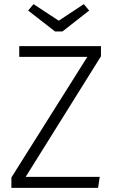

<svg xmlns="http://www.w3.org/2000/svg" viewBox="-20 -908 556 928"><path d="M468 -636 104 -53H462L454 0H35V-50L402 -633H73V-685H468ZM411 -857 282 -756H246L116 -857L142 -888L264 -808L385 -888Z"/></svg>

Font: Fira Sans Light
Style: Regular
Weight: 300
Designer: bBox Type GmbH & Carrois Corporate GbR & Edenspiekermann AG
Foundry: bBox Type GmbH & Carrois Corporate GbR & Edenspiekermann AG
Version: Version 4.301